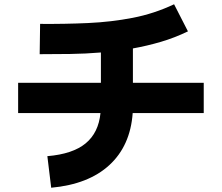

<svg xmlns="http://www.w3.org/2000/svg" viewBox="-20 -818 1040 900"><path d="M220 62 202 -86Q321 -96 381.5 -146Q442 -196 451 -288H65V-430H453V-572Q381 -566 309 -565Q237 -564 166 -564L168 -706Q284 -705 393 -710Q502 -715 602.5 -734.5Q703 -754 796 -798L861 -671Q799 -641 734.5 -622Q670 -603 603 -591V-430H935V-288H602Q591 -135 493 -44.5Q395 46 220 62Z"/></svg>

Font: Murecho
Style: Bold
Weight: 700
Designer: Neil Summerour
Foundry: Positype
Version: Version 1.010; ttfautohint (v1.8.3)